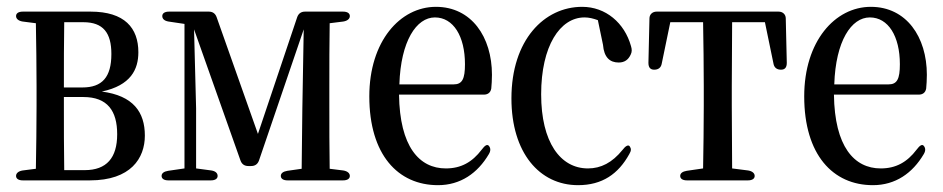

<svg xmlns="http://www.w3.org/2000/svg" viewBox="-20 -541 2760 562"><path d="M27 -26C27 -18 34 -13 47 -13H243C363 -13 404 -78 404 -144C404 -213 370 -261 278 -273C363 -291 385 -338 385 -388C385 -459 345 -507 245 -507H47C34 -507 27 -502 27 -494C27 -486 34 -480 46 -478L85 -473C86 -420 87 -341 87 -289V-231C87 -179 86 -100 85 -47L46 -42C34 -40 27 -34 27 -26ZM167 -231V-257H224C295 -257 323 -216 323 -148C323 -79 292 -43 228 -43H168C167 -96 167 -177 167 -231ZM167 -285C167 -348 167 -425 168 -476H224C282 -476 306 -445 306 -383C306 -315 279 -285 221 -285Z M865 -223 863 -47 821 -41C809 -39 802 -34 802 -26C802 -18 809 -13 822 -13H984C997 -13 1004 -18 1004 -26C1004 -34 997 -40 985 -42L945 -47C944 -100 944 -179 944 -231V-289C944 -341 944 -420 945 -473L985 -478C997 -480 1004 -486 1004 -494C1004 -502 997 -507 984 -507H873C862 -507 854 -502 850 -491L735 -149L614 -491C610 -502 602 -507 591 -507H475C462 -507 455 -502 455 -494C455 -486 461 -480 473 -478L520 -471V-48L472 -41C460 -39 453 -34 453 -26C453 -18 460 -13 473 -13H597C610 -13 617 -18 617 -26C617 -34 611 -40 599 -42L554 -48V-224L548 -455L684 -71C688 -60 696 -55 707 -55H715C726 -55 734 -60 738 -71L869 -455Z M1262 1C1328 1 1378 -34 1411 -90C1417 -100 1416 -108 1411 -114C1406 -120 1399 -115 1390 -103C1362 -66 1329 -48 1285 -48C1207 -48 1150 -112 1148 -264H1396C1408 -264 1416 -270 1418 -282C1419 -294 1420 -306 1420 -322C1420 -433 1360 -521 1256 -521C1151 -521 1061 -420 1061 -259C1061 -88 1145 1 1262 1ZM1149 -294C1153 -421 1199 -490 1253 -490C1307 -490 1341 -435 1341 -353C1341 -310 1333 -294 1308 -294Z M1672 1C1743 1 1790 -32 1822 -90C1828 -100 1828 -106 1823 -113C1819 -118 1811 -114 1802 -102C1772 -65 1739 -48 1701 -48C1620 -48 1564 -125 1564 -265C1564 -406 1619 -490 1691 -490C1704 -490 1716 -487 1730 -482L1745 -410C1748 -373 1765 -358 1791 -358C1808 -358 1819 -366 1826 -381C1830 -389 1830 -396 1827 -406C1808 -474 1753 -521 1684 -521C1573 -521 1477 -424 1477 -253C1477 -94 1559 1 1672 1Z M1881 -487 1878 -357C1878 -343 1884 -337 1895 -337C1907 -337 1915 -343 1917 -355L1942 -476H2038C2039 -422 2040 -342 2040 -289V-231C2040 -179 2039 -101 2038 -48L1990 -41C1978 -39 1971 -34 1971 -26C1971 -18 1978 -13 1991 -13H2169C2182 -13 2189 -18 2189 -26C2189 -34 2182 -40 2170 -42L2123 -48L2122 -231V-289L2123 -476H2219L2244 -355C2246 -343 2254 -337 2266 -337C2277 -337 2283 -343 2283 -357L2280 -487C2280 -499 2271 -507 2259 -507H1902C1890 -507 1881 -499 1881 -487Z M2535 1C2601 1 2651 -34 2684 -90C2690 -100 2689 -108 2684 -114C2679 -120 2672 -115 2663 -103C2635 -66 2602 -48 2558 -48C2480 -48 2423 -112 2421 -264H2669C2681 -264 2689 -270 2691 -282C2692 -294 2693 -306 2693 -322C2693 -433 2633 -521 2529 -521C2424 -521 2334 -420 2334 -259C2334 -88 2418 1 2535 1ZM2422 -294C2426 -421 2472 -490 2526 -490C2580 -490 2614 -435 2614 -353C2614 -310 2606 -294 2581 -294Z"/></svg>

Font: 寒蝉锦书宋 CompactLight
Style: Bold
Weight: 400
Width: 4
Designer: 寒蝉锦书宋{Warren} 思源宋体{Ryoko NISHIZUKA 西塚涼子 (kana & ideographs); Frank Grießhammer (Latin, Greek & Cyrillic); Wenlong ZHANG 
Foundry: Adobe & ChillType
Version: Version 2.000;Glyphs 3.1.1 (3135)